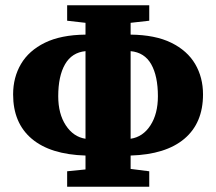

<svg xmlns="http://www.w3.org/2000/svg" viewBox="-20 -692 824 732"><path d="M202 -325Q202 -258 231 -214Q260 -170 306 -163V-497Q254 -492 228 -447Q202 -402 202 -325ZM582 -325Q582 -402 556.5 -447Q531 -492 478 -497V-163Q525 -170 553.5 -214Q582 -258 582 -325ZM236 20V-39L306 -46V-99Q172 -103 101 -163Q30 -223 30 -332Q30 -397 60 -448Q90 -499 151 -529Q212 -559 306 -560V-605L236 -613V-672H549V-613L478 -605V-560Q572 -559 633 -529Q694 -499 724 -448Q754 -397 754 -332Q754 -223 683 -163Q612 -103 478 -99V-48L549 -39V20Z"/></svg>

Font: Source Serif 4 Black
Style: Regular
Weight: 900
Designer: Frank Grießhammer
Foundry: Adobe
Version: Version 4.005;hotconv 1.1.0;makeotfexe 2.6.0